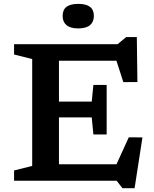

<svg xmlns="http://www.w3.org/2000/svg" viewBox="-20 -932 796 990"><path d="M530 -494V-366V-238.5H461.5L453 -326.5H210V-408H453L461.5 -494ZM688.5 -509 616 -508.5 565 -666.5 610.5 -619H210V-704H586L631 -741H685.5ZM559 -37.5 644 -224 714.5 -223.5 674 38.5H611.5L581.5 0H210V-85H598.5ZM52.5 0V-53L146 -76.5V-627.5L52.5 -651V-704H284V0ZM383.5 -785.5Q343 -785.5 323 -802.2Q303 -819 303 -850Q303 -881.5 323 -896.8Q343 -912 383.5 -912Q424 -912 444 -896.8Q464 -881.5 464 -850Q464 -819 444 -802.2Q424 -785.5 383.5 -785.5Z"/></svg>

Font: Newsreader 7pt Medium
Style: Regular
Weight: 500
Designer: Hugues Gentile
Foundry: Production Type
Version: Version 1.003